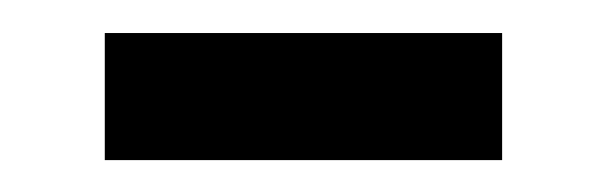

<svg xmlns="http://www.w3.org/2000/svg" viewBox="-20 -325 373 118"><path d="M44.4 -226.6H288.6V-304.7H44.4Z"/></svg>

Font: Arimo
Style: Regular
Weight: 400
Designer: Steve Matteson
Foundry: Monotype Imaging Inc.
Version: Version 1.32